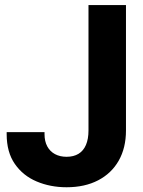

<svg xmlns="http://www.w3.org/2000/svg" viewBox="-20 -748 577 777"><path d="M249.4 9.8Q183.7 9.8 128.4 -13.6Q73.1 -36.9 40.1 -84.5Q7 -132 7 -204.9V-213.3H160.2V-204.9Q160.2 -176.2 171.3 -155.6Q182.4 -135.1 202.5 -124.3Q222.7 -113.5 249.4 -113.5Q277.8 -113.5 297.7 -125.5Q317.6 -137.6 327.8 -161.4Q338.1 -185.3 338.1 -219.9V-727.5H489.8V-219.9Q489.8 -149.7 460.5 -98Q431.2 -46.4 377.1 -18.3Q323.1 9.8 249.4 9.8Z"/></svg>

Font: Inter Tight
Style: Regular
Weight: 400
Designer: Rasmus Andersson
Foundry: rsms
Version: Version 3.002